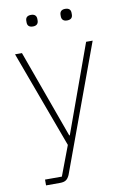

<svg xmlns="http://www.w3.org/2000/svg" viewBox="-98 -754 657 1011"><g transform="rotate(-10 231.0 -249.0)"><path d="M403 -508H438L190 167C179 191 167 200 138 200H64V169H154L214 10L23 -508H60L230 -38H233ZM142 -636C119 -636 112 -648 112 -663V-671C112 -686 119 -698 142 -698C163 -698 171 -686 171 -671V-663C171 -648 163 -636 142 -636ZM324 -636C303 -636 295 -648 295 -663V-671C295 -686 303 -698 324 -698C347 -698 354 -686 354 -671V-663C354 -648 347 -636 324 -636Z"/></g></svg>

Font: Plexus Sans ExtraLight
Style: Regular
Weight: 250
Version: Version 2.001;PS 002.001;hotconv 1.0.70;makeotf.lib2.5.58329